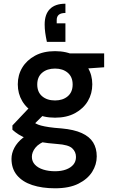

<svg xmlns="http://www.w3.org/2000/svg" viewBox="-20 -784 623 1036"><path d="M277 232Q207 232 154 214.5Q101 197 71.5 161.5Q42 126 42 73Q42 43 57.5 13.5Q73 -16 104.5 -41Q136 -66 185 -85L236 -28Q190 -11 171 13Q152 37 152 62Q152 87 168.5 104.5Q185 122 213.5 131Q242 140 277 140Q311 140 336.5 130.5Q362 121 376 104Q390 87 390 63Q390 35 369.5 16Q349 -3 289 -7Q236 -11 196.5 -18Q157 -25 128.5 -35.5Q100 -46 80.5 -58.5Q61 -71 47 -84V-107L151 -217L239 -188L123 -73L154 -129Q165 -122 175 -116.5Q185 -111 201.5 -106.5Q218 -102 244.5 -98Q271 -94 313 -91Q379 -85 421 -66Q463 -47 482.5 -15.5Q502 16 502 60Q502 104 477.5 143Q453 182 403.5 207Q354 232 277 232ZM277 -149Q214 -149 169 -173.5Q124 -198 100 -238.5Q76 -279 76 -329Q76 -379 100 -419Q124 -459 169 -483.5Q214 -508 277 -508Q340 -508 385 -483.5Q430 -459 454 -419Q478 -379 478 -329Q478 -279 454 -238.5Q430 -198 385 -173.5Q340 -149 277 -149ZM277 -242Q319 -242 345.5 -264.5Q372 -287 372 -328Q372 -369 345.5 -391.5Q319 -414 277 -414Q234 -414 207.5 -391.5Q181 -369 181 -328Q181 -287 207.5 -264.5Q234 -242 277 -242ZM358 -408 335 -496H542V-421ZM333 -764V-714Q309 -714 297.5 -704.5Q286 -695 286 -676V-658H333V-558H233Q227 -586 224 -608Q221 -630 221 -652Q221 -707 249.5 -735.5Q278 -764 333 -764Z"/></svg>

Font: DM Sans 24pt SemiBold
Style: Regular
Weight: 600
Designer: Colophon Foundry, Jonny Pinhorn
Foundry: Colophon Foundry
Version: Version 4.004;gftools[0.9.30]